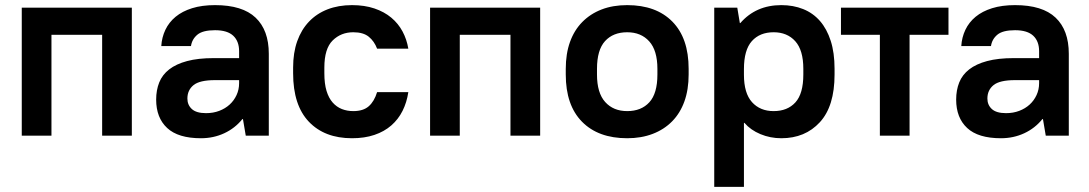

<svg xmlns="http://www.w3.org/2000/svg" viewBox="-20 -530 4255 750"><path d="M65 -500H495V0H379V-394H181V0H65Z M765 10Q676 10 633 -30Q590 -70 590 -141Q590 -178 602 -208Q614 -238 641 -259Q668 -280 711 -291.5Q754 -303 815 -303H914V-330Q914 -369 891 -390.5Q868 -412 820 -412Q772 -412 751 -394.5Q730 -377 726 -350H610Q612 -384 626 -413.5Q640 -443 666 -464.5Q692 -486 730.5 -498Q769 -510 820 -510Q927 -510 978.5 -461Q1030 -412 1030 -320V0H940L929 -65H927Q898 -29 856 -9.5Q814 10 765 10ZM785 -88Q813 -88 836.5 -97Q860 -106 877 -121.5Q894 -137 904 -158.5Q914 -180 914 -205V-217H820Q760 -217 736 -197.5Q712 -178 712 -145Q712 -120 729.5 -104Q747 -88 785 -88Z M1355 10Q1248 10 1186.5 -54.5Q1125 -119 1125 -244V-266Q1125 -324 1141 -369Q1157 -414 1187 -445.5Q1217 -477 1259.5 -493.5Q1302 -510 1355 -510Q1404 -510 1442.5 -497Q1481 -484 1508.5 -461Q1536 -438 1552.5 -407Q1569 -376 1575 -340H1453Q1442 -369 1420.5 -386.5Q1399 -404 1360 -404Q1312 -404 1279.5 -372Q1247 -340 1247 -266V-244Q1247 -203 1255.5 -175Q1264 -147 1279.5 -129.5Q1295 -112 1315.5 -104Q1336 -96 1360 -96Q1399 -96 1420.5 -115Q1442 -134 1453 -170H1575Q1569 -130 1552.5 -97Q1536 -64 1508.5 -40Q1481 -16 1442.5 -3Q1404 10 1355 10Z M1660 -500H2090V0H1974V-394H1776V0H1660Z M2430 10Q2317 10 2253.5 -54.5Q2190 -119 2190 -239V-261Q2190 -320 2206.5 -366Q2223 -412 2254.5 -444Q2286 -476 2330 -493Q2374 -510 2430 -510Q2543 -510 2606.5 -445.5Q2670 -381 2670 -261V-239Q2670 -180 2653.5 -134Q2637 -88 2605.5 -56Q2574 -24 2529.5 -7Q2485 10 2430 10ZM2430 -96Q2485 -96 2516.5 -130.5Q2548 -165 2548 -239V-261Q2548 -333 2516 -368.5Q2484 -404 2430 -404Q2375 -404 2343.5 -369.5Q2312 -335 2312 -261V-239Q2312 -167 2344 -131.5Q2376 -96 2430 -96Z M2770 -500H2860L2870 -440H2872Q2933 -510 3032 -510Q3079 -510 3117.5 -494.5Q3156 -479 3183 -448Q3210 -417 3225 -370.5Q3240 -324 3240 -261V-239Q3240 -115 3182.5 -52.5Q3125 10 3032 10Q2989 10 2950.5 -6Q2912 -22 2888 -50H2886V200H2770ZM3002 -96Q3056 -96 3087 -130Q3118 -164 3118 -239V-261Q3118 -334 3086.5 -369Q3055 -404 3002 -404Q2948 -404 2917 -369.5Q2886 -335 2886 -260V-238Q2886 -166 2917.5 -131Q2949 -96 3002 -96Z M3417 -394H3265V-500H3685V-394H3533V0H3417Z M3890 10Q3801 10 3758 -30Q3715 -70 3715 -141Q3715 -178 3727 -208Q3739 -238 3766 -259Q3793 -280 3836 -291.5Q3879 -303 3940 -303H4039V-330Q4039 -369 4016 -390.5Q3993 -412 3945 -412Q3897 -412 3876 -394.5Q3855 -377 3851 -350H3735Q3737 -384 3751 -413.5Q3765 -443 3791 -464.5Q3817 -486 3855.5 -498Q3894 -510 3945 -510Q4052 -510 4103.5 -461Q4155 -412 4155 -320V0H4065L4054 -65H4052Q4023 -29 3981 -9.5Q3939 10 3890 10ZM3910 -88Q3938 -88 3961.5 -97Q3985 -106 4002 -121.5Q4019 -137 4029 -158.5Q4039 -180 4039 -205V-217H3945Q3885 -217 3861 -197.5Q3837 -178 3837 -145Q3837 -120 3854.5 -104Q3872 -88 3910 -88Z"/></svg>

Font: PT Root UI Bold
Style: Regular
Weight: 700
Designer: Vitaly Kuzmin
Foundry: ParaType Ltd.
Version: Version 2.000G